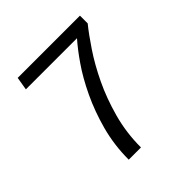

<svg xmlns="http://www.w3.org/2000/svg" viewBox="-183 -826 966 966"><g transform="rotate(-45 300.0 -343.0)"><path d="M85.9 -686H528.8V-630.9Q494.1 -588.4 450.7 -523.4Q407.2 -458.5 368.7 -377.9Q330.1 -297.4 303.7 -201.7Q276.9 -104.5 276.9 0H189.9Q189.9 -103 215.8 -199.2Q241.2 -292.5 279.8 -374Q318.4 -455.1 360.8 -516.1Q402.3 -576.2 438 -616.2H74.2Z"/></g></svg>

Font: Post Grotesk Regular
Style: Regular
Weight: 500
Version: 0.900; ttfautohint (v0.96) -l 8 -r 50 -G 200 -x 14 -w "gGD" 